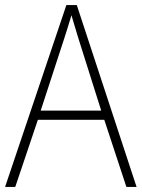

<svg xmlns="http://www.w3.org/2000/svg" viewBox="-20 -801 557 755"><path d="M477 -66 390 -330H129L40 -66H0L241 -781H282L517 -66ZM288 -651Q282 -671 275 -694Q268 -717 261 -741Q254 -718 247 -695Q240 -672 233 -651L140 -366H378Z"/></svg>

Font: Noto Sans Malayalam UI SemiCondensed ExtraLight
Style: Regular
Weight: 200
Width: 4
Designer: Jelle Bosma - Monotype Design Team
Foundry: Monotype Imaging Inc.
Version: Version 2.104; ttfautohint (v1.8.4.7-5d5b)